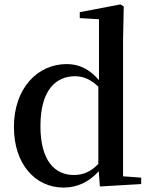

<svg xmlns="http://www.w3.org/2000/svg" viewBox="-20 -833 686 869"><path d="M432 11 619 0V-29L537 -35V-649L540 -804L525 -813L341 -778V-751L428 -746V-470C385 -521 337 -543 282 -543C150 -543 43 -434 43 -258C43 -91 139 16 268 16C330 16 384 -10 427 -58ZM425 -91C390 -55 356 -41 314 -41C228 -41 163 -106 163 -262C163 -427 234 -488 320 -488C357 -488 390 -474 425 -441Z"/></svg>

Font: Noto Serif CJK SC SemiBold
Style: Regular
Weight: 600
Designer: Ryoko NISHIZUKA 西塚涼子 (kana & ideographs); Frank Grießhammer (Latin, Greek & Cyrillic); Wenlong ZHANG 张文龙 (bopomofo); San
Foundry: Adobe
Version: Version 2.001;hotconv 1.1.0;makeotfexe 2.6.0